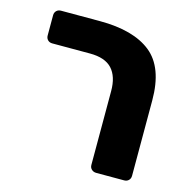

<svg xmlns="http://www.w3.org/2000/svg" viewBox="-89 -657 730 743"><g transform="rotate(15 276.0 -285.5)"><path d="M360 0Q349 0 341.5 -7Q334 -14 334 -25V-321Q334 -379 306 -409.5Q278 -440 217 -440H66Q55 -440 48 -447Q41 -454 41 -465V-546Q41 -557 48 -564Q55 -571 66 -571H222Q357 -571 427 -515Q497 -459 497 -327V-25Q497 -14 490 -7Q483 0 472 0Z"/></g></svg>

Font: Fz Rubik
Style: Bold
Weight: 700
Designer: Hubert and Fischer
Foundry: Hubert and Fischer
Version: Vit hóa bi FontZin.com